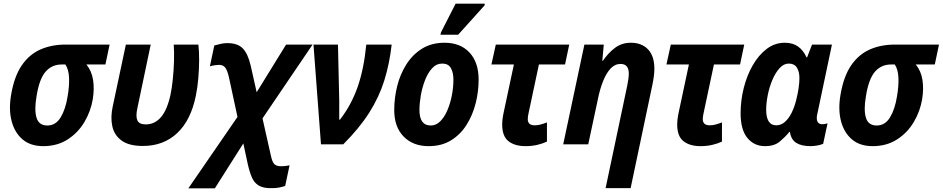

<svg xmlns="http://www.w3.org/2000/svg" viewBox="-20 -790 5160 1051"><path d="M217 10Q147 10 103.5 -27Q60 -64 43.5 -127.5Q27 -191 41 -272Q58 -372 99 -432Q140 -492 201 -519Q262 -546 339 -546H580L557 -437H453Q482 -401 489.5 -352.5Q497 -304 488 -248Q477 -181 442 -122Q407 -63 350 -26.5Q293 10 217 10ZM239 -103Q285 -103 312 -147.5Q339 -192 350 -262Q360 -319 358 -364.5Q356 -410 338 -437H317Q264 -437 229.5 -397.5Q195 -358 180 -263Q167 -188 180 -145.5Q193 -103 239 -103Z M762 9Q687 9 646.5 -20Q606 -49 595 -98Q584 -147 597 -207L669 -546H805L732 -198Q722 -153 732 -131Q742 -109 778 -109Q827 -109 861 -148.5Q895 -188 913 -270Q921 -307 926 -356.5Q931 -406 932.5 -456Q934 -506 931 -546H1066Q1070 -512 1070 -462.5Q1070 -413 1065.5 -361Q1061 -309 1052 -266Q1025 -132 950 -61.5Q875 9 762 9Z M1011 241 1280 -150 1233 -368Q1224 -406 1212.5 -420.5Q1201 -435 1179 -435Q1170 -435 1156.5 -433Q1143 -431 1129 -427L1153 -541Q1171 -546 1188.5 -550Q1206 -554 1224 -554Q1281 -554 1309 -525Q1337 -496 1352 -432L1385 -285L1546 -546H1691L1417 -142L1463 63Q1470 96 1481.5 108Q1493 120 1519 120Q1529 120 1540 119Q1551 118 1565 115L1541 228Q1521 234 1506 237Q1491 240 1462 240Q1420 240 1396 225.5Q1372 211 1359 181.5Q1346 152 1336 107L1312 -5L1156 241Z M1737 0 1696 -546H1830L1837 -238Q1837 -214 1837 -184.5Q1837 -155 1837 -135H1841Q1903 -215 1937.5 -313.5Q1972 -412 1985 -546H2124Q2112 -440 2083.5 -349Q2055 -258 2001 -173Q1947 -88 1859 0Z M2326 10Q2241 10 2189.5 -42.5Q2138 -95 2138 -188Q2138 -253 2154 -318Q2170 -383 2204 -437Q2238 -491 2290 -523.5Q2342 -556 2414 -556Q2500 -556 2550 -502.5Q2600 -449 2600 -354Q2600 -288 2583.5 -223.5Q2567 -159 2533.5 -106Q2500 -53 2448.5 -21.5Q2397 10 2326 10ZM2338 -103Q2367 -103 2390 -126Q2413 -149 2429 -186.5Q2445 -224 2453.5 -268Q2462 -312 2462 -354Q2462 -393 2448 -417.5Q2434 -442 2401 -442Q2369 -442 2345.5 -416.5Q2322 -391 2306.5 -351Q2291 -311 2283.5 -267.5Q2276 -224 2276 -188Q2276 -103 2338 -103ZM2391 -600 2394 -613 2474 -770H2634L2632 -760L2488 -600Z M2857 10Q2798 10 2763.5 -17Q2729 -44 2729 -108Q2729 -137 2737 -174L2793 -437H2670L2694 -546H3096L3073 -437H2930L2873 -169Q2869 -151 2869 -138Q2869 -104 2907 -104Q2923 -104 2939.5 -108.5Q2956 -113 2974 -120V-15Q2951 -4 2921 3Q2891 10 2857 10Z M3413 -319Q3417 -338 3419.5 -356Q3422 -374 3422 -387Q3422 -440 3377 -440Q3346 -440 3322.5 -415Q3299 -390 3281.5 -346.5Q3264 -303 3253 -248L3200 0H3063L3179 -546H3285L3277 -457H3280Q3310 -501 3347 -528.5Q3384 -556 3433 -556Q3493 -556 3527.5 -519.5Q3562 -483 3562 -414Q3562 -377 3551 -325L3432 240H3295Z M3815 10Q3756 10 3721.5 -17Q3687 -44 3687 -108Q3687 -137 3695 -174L3751 -437H3628L3652 -546H4054L4031 -437H3888L3831 -169Q3827 -151 3827 -138Q3827 -104 3865 -104Q3881 -104 3897.5 -108.5Q3914 -113 3932 -120V-15Q3909 -4 3879 3Q3849 10 3815 10Z M4168 10Q4108 10 4071 -35Q4034 -80 4034 -170Q4034 -239 4051 -307.5Q4068 -376 4100 -432Q4132 -488 4176.5 -522Q4221 -556 4276 -556Q4320 -556 4349 -535Q4378 -514 4395 -476H4398L4425 -546H4534L4455 -171Q4451 -157 4451 -145Q4451 -110 4481 -110Q4497 -110 4510 -115L4486 -3Q4474 3 4453.5 6.5Q4433 10 4417 10Q4367 10 4338.5 -8Q4310 -26 4304 -68H4301Q4279 -41 4249 -15.5Q4219 10 4168 10ZM4229 -104Q4256 -104 4277.5 -123.5Q4299 -143 4314 -174Q4329 -205 4338 -241Q4356 -312 4356 -363Q4356 -398 4342 -420Q4328 -442 4298 -442Q4270 -442 4247 -416.5Q4224 -391 4207.5 -351.5Q4191 -312 4182.5 -268.5Q4174 -225 4174 -190Q4174 -104 4229 -104Z M4757 10Q4687 10 4643.5 -27Q4600 -64 4583.5 -127.5Q4567 -191 4581 -272Q4598 -372 4639 -432Q4680 -492 4741 -519Q4802 -546 4879 -546H5120L5097 -437H4993Q5022 -401 5029.5 -352.5Q5037 -304 5028 -248Q5017 -181 4982 -122Q4947 -63 4890 -26.5Q4833 10 4757 10ZM4779 -103Q4825 -103 4852 -147.5Q4879 -192 4890 -262Q4900 -319 4898 -364.5Q4896 -410 4878 -437H4857Q4804 -437 4769.5 -397.5Q4735 -358 4720 -263Q4707 -188 4720 -145.5Q4733 -103 4779 -103Z"/></svg>

Font: Noto Sans SemiCondensed
Style: Bold Italic
Weight: 700
Width: 4
Italic angle: -12°
Designer: Monotype Design Team
Foundry: Monotype Imaging Inc.
Version: Version 2.013; ttfautohint (v1.8.4.7-5d5b)